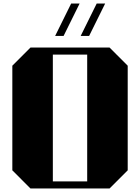

<svg xmlns="http://www.w3.org/2000/svg" viewBox="-20 -1070 795 1090"><path d="M432 -1050H384L293 -866H341ZM577 -1050H529L438 -866H486ZM153 0H602L705 -103V-697L602 -800H153L50 -697V-103ZM280 -760H475V-40H280Z"/></svg>

Font: Kumar One
Style: Regular
Weight: 400
Designer: Parimal Parmar
Foundry: Indian Type Foundry
Version: Version 1.000;PS 1.000;hotconv 1.0.88;makeotf.lib2.5.647800